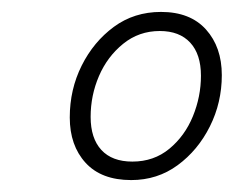

<svg xmlns="http://www.w3.org/2000/svg" viewBox="-20 -770 392 322"><path d="M200 -468Q150 -468 123.5 -497Q97 -526 97 -573Q97 -620 117 -660Q137 -700 171 -725Q205 -750 250 -750Q299 -750 325.5 -720.5Q352 -691 352 -644Q352 -598 332 -558Q312 -518 278 -493Q244 -468 200 -468ZM202 -499Q238 -499 264 -520.5Q290 -542 303.5 -575Q317 -608 317 -643Q317 -679 299 -698.5Q281 -718 248 -718Q213 -718 186.5 -696.5Q160 -675 146 -642.5Q132 -610 132 -574Q132 -538 150 -518.5Q168 -499 202 -499Z"/></svg>

Font: Livvic ExtraLight
Style: Italic
Weight: 275
Italic angle: -10°
Designer: Jacques Le Bailly, Baron von Fonthausen
Version: Version 1.001; ttfautohint (v1.8.2)